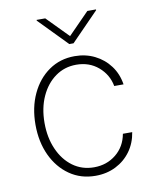

<svg xmlns="http://www.w3.org/2000/svg" viewBox="-85 -815 724 893"><g transform="rotate(-10 277.0 -369.0)"><path d="M294.4 11.4Q224.8 11.4 171.9 -25.6Q119 -62.5 89.3 -126.2Q59.7 -190 59.7 -271Q59.7 -351.9 89.5 -415.8Q119.3 -479.8 172.2 -516.7Q225.1 -553.6 294 -553.6Q345.9 -553.6 388.7 -532.3Q431.5 -511 459.7 -473.2Q487.9 -435.4 495.7 -384.9H451.7Q441.4 -440 398.6 -476.6Q355.8 -513.1 294.4 -513.1Q239 -513.1 195.7 -482.1Q152.3 -451 127.5 -396.5Q102.6 -342 102.6 -271.7Q102.6 -202.4 126.8 -147.4Q150.9 -92.3 194.2 -60.5Q237.6 -28.8 294.4 -28.8Q354.4 -28.8 398.3 -64.3Q442.1 -99.8 452.8 -159.1H496.8Q489 -108.7 461.3 -70.3Q433.6 -32 390.6 -10.3Q347.7 11.4 294.4 11.4ZM190.3 -750.4 289.8 -649.1 389.2 -750.4H430V-746.8L299.7 -613.3H279.8L149.5 -746.8V-750.4Z"/></g></svg>

Font: Inter UI Extra Light
Style: Regular
Weight: 200
Designer: Rasmus Andersson
Foundry: rsms
Version: 3.2;8d6f07862